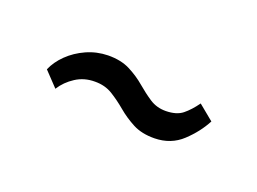

<svg xmlns="http://www.w3.org/2000/svg" viewBox="-25 -545 663 495"><g transform="rotate(30 307.0 -297.0)"><path d="M89.5 -251.5Q95 -275.5 111.5 -298.5Q128 -321.5 153 -338.5Q178 -355.5 208.5 -361.5Q243.5 -368 270.2 -359.8Q297 -351.5 319 -338.5Q341 -325.5 362.5 -316.2Q384 -307 408.5 -311.5Q437.5 -317 451.2 -332.8Q465 -348.5 477 -373.5L524 -347Q512.5 -311 487.5 -277.8Q462.5 -244.5 418.5 -236Q384 -229.5 357.5 -238Q331 -246.5 308.2 -259.8Q285.5 -273 262.8 -282Q240 -291 213 -286Q184 -281 163.8 -262.2Q143.5 -243.5 133.5 -219Z"/></g></svg>

Font: Merriweather 24pt Medium
Style: Regular
Weight: 500
Designer: Eben Sorkin
Foundry: Eben Sorkin
Version: Version 2.100